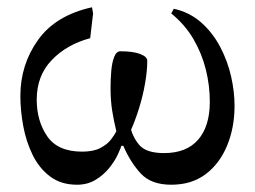

<svg xmlns="http://www.w3.org/2000/svg" viewBox="-20 -497 700 528"><path d="M192 11Q148 11 118 -11.5Q88 -34 70 -70.5Q52 -107 44 -150Q36 -193 36 -233Q36 -319 84.5 -387Q133 -455 233 -477L236 -460L228 -392Q164 -375 122.5 -332Q81 -289 81 -223Q81 -164 110 -122Q139 -80 206 -80Q237 -80 256 -90Q275 -100 285 -113Q295 -126 300 -136Q293 -164 288.5 -192.5Q284 -221 284 -255Q284 -279 286 -302Q288 -325 294 -340.5Q300 -356 311 -356Q346 -356 365.5 -348.5Q385 -341 385 -330Q385 -303 379 -268Q373 -233 361.5 -196.5Q350 -160 335 -128L316 -104Q313 -91 304 -72Q295 -53 279.5 -34Q264 -15 242 -2Q220 11 192 11ZM451 11Q396 11 367.5 -19.5Q339 -50 319 -96H301L338 -151Q343 -123 362 -99.5Q381 -76 431 -76Q493 -76 525 -113Q557 -150 557 -217Q557 -262 546 -306Q535 -350 512 -389.5Q489 -429 451 -460L458 -473Q502 -463 533.5 -435Q565 -407 585.5 -368Q606 -329 615.5 -287Q625 -245 625 -206Q625 -146 604.5 -96.5Q584 -47 545.5 -18Q507 11 451 11Z"/></svg>

Font: STIX Two Text
Style: Regular
Weight: 400
Designer: Ross Mills, John Hudson & Paul Hanslow, Tiro Typeworks Ltd; with prior portions MicroPress Inc., and Coen Hoffman.
Foundry: Tiro Typeworks Ltd
Version: Version 2.13 b171